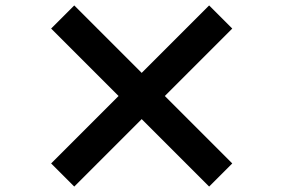

<svg xmlns="http://www.w3.org/2000/svg" viewBox="-20 -735 1040 706"><path d="M501 -297 253 -49 168 -134 416 -382 168 -630 253 -715 501 -467 749 -715 834 -630 586 -382 834 -134 749 -49Z"/></svg>

Font: Merged Yaku Han JP Black
Style: Regular
Weight: 900
Designer: Ryoko NISHIZUKA 西塚涼子 (kana, bopomofo & ideographs); Paul D. Hunt (Latin, Greek & Cyrillic); Sandoll Communications 산돌커뮤니
Foundry: Adobe
Version: Version 2.004